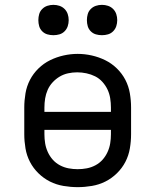

<svg xmlns="http://www.w3.org/2000/svg" viewBox="-20 -763 640 791"><path d="M300 8Q271 8 241.5 3Q212 -2 186 -15Q160 -28 138.5 -49Q117 -70 103.5 -96Q90 -122 85 -151.5Q80 -181 80 -210V-320Q80 -349 85 -378.5Q90 -408 103.5 -434Q117 -460 138.5 -481Q160 -502 186.5 -515Q213 -528 242 -534.5Q271 -541 300 -541Q329 -541 358 -534.5Q387 -528 413.5 -515Q440 -502 461.5 -481Q483 -460 496.5 -434Q510 -408 515 -378.5Q520 -349 520 -320V-210Q520 -181 515 -151.5Q510 -122 496.5 -96Q483 -70 461.5 -49Q440 -28 414 -15Q388 -2 358.5 3Q329 8 300 8ZM163 -302H437V-320Q437 -339 434 -358Q431 -377 423 -394Q415 -411 402 -425.5Q389 -440 372 -448.5Q355 -457 336 -461Q317 -465 298 -465Q279 -465 260.5 -461Q242 -457 226 -447.5Q210 -438 197 -424Q184 -410 176.5 -393Q169 -376 166 -357.5Q163 -339 163 -320ZM300 -66Q319 -66 337.5 -69.5Q356 -73 373 -82Q390 -91 402.5 -105Q415 -119 423 -136.5Q431 -154 434 -172.5Q437 -191 437 -210V-228H163V-210Q163 -191 166 -172.5Q169 -154 177 -136.5Q185 -119 197.5 -105Q210 -91 227 -82Q244 -73 262.5 -69.5Q281 -66 300 -66ZM400 -618Q387 -618 375 -621.5Q363 -625 354 -634Q345 -643 341.5 -655Q338 -667 338 -680Q338 -693 341.5 -705Q345 -717 354 -726Q363 -735 375 -739Q387 -743 400 -743Q413 -743 425 -739Q437 -735 446 -726Q455 -717 459 -705Q463 -693 463 -680Q463 -667 459 -655Q455 -643 446 -634Q437 -625 425 -621.5Q413 -618 400 -618ZM200 -618Q187 -618 175 -621.5Q163 -625 154 -634Q145 -643 141.5 -655Q138 -667 138 -680Q138 -693 141.5 -705Q145 -717 154 -726Q163 -735 175 -739Q187 -743 200 -743Q213 -743 225 -739Q237 -735 246 -726Q255 -717 259 -705Q263 -693 263 -680Q263 -667 259 -655Q255 -643 246 -634Q237 -625 225 -621.5Q213 -618 200 -618Z"/></svg>

Font: Iosevka Curly Extended
Style: Regular
Weight: 400
Width: 7
Monospace: yes
Designer: Belleve Invis
Foundry: Belleve Invis
Version: Version 11.1.0; ttfautohint (v1.8.3)